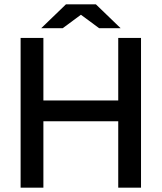

<svg xmlns="http://www.w3.org/2000/svg" viewBox="-20 -865 745 885"><path d="M525 0V-690H630V0ZM75 0V-690H180V0ZM125 -306V-402H580V-306ZM437 -735 288 -845H422L536 -735ZM170 -735 284 -845H418L269 -735Z"/></svg>

Font: Radio Canada Big
Style: Regular
Weight: 400
Designer: Étienne Aubert Bonn
Foundry: Coppers and Brasses
Version: Version 1.001